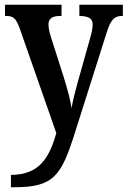

<svg xmlns="http://www.w3.org/2000/svg" viewBox="-20 -556 537 808"><path d="M26 180V232H39C206 232 238 186 297 -3L428 -416C446 -475 462 -489 495 -489H497V-536H314V-489H318C353 -487 370 -479 370 -452C370 -436 365 -415 360 -398L306 -206C296 -169 287 -135 281 -101C277 -131 264 -182 247 -235L195 -398C188 -420 184 -438 184 -453C184 -476 197 -489 235 -489H239V-536H1V-489H5C35 -489 47 -480 62 -439L217 4C187 111 143 180 26 180Z"/></svg>

Font: Noto Serif Devanagari Condensed SemiBold
Style: Regular
Weight: 600
Width: 3
Designer: Universal Thirst, Indian Type Foundry and the Monotype Design Team
Foundry: Monotype Imaging Inc.
Version: Version 2.004